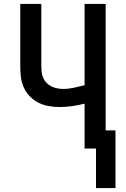

<svg xmlns="http://www.w3.org/2000/svg" viewBox="-20 -755 640 976"><path d="M468 201V0H410V-228Q378 -220 346 -215.5Q314 -211 282 -211Q254 -211 226.5 -216Q199 -221 174.5 -233.5Q150 -246 130.5 -266.5Q111 -287 100 -312.5Q89 -338 86 -365.5Q83 -393 83 -421V-735H190V-421Q190 -406 191.5 -390.5Q193 -375 199 -360.5Q205 -346 216 -334.5Q227 -323 241 -316Q255 -309 270.5 -306Q286 -303 301 -303Q329 -303 356 -309Q383 -315 410 -322V-735H517V-92H567V201Z"/></svg>

Font: Iosevka SS04 Semibold Extended
Style: Regular
Weight: 600
Width: 7
Monospace: yes
Designer: Belleve Invis
Foundry: Belleve Invis
Version: Version 19.0.0; ttfautohint (v1.8.4)